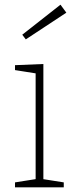

<svg xmlns="http://www.w3.org/2000/svg" viewBox="-20 -799 322 819"><path d="M165 -28 157 -36 252 -21V0H44V-21L139 -36L132 -28V-493L139 -485L44 -500V-521L165 -526ZM90 -631 75 -651 238 -779 263 -745Z"/></svg>

Font: Bitter Thin ExtraLight
Style: Regular
Weight: 250
Version: Version 2.002